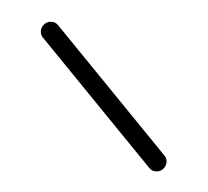

<svg xmlns="http://www.w3.org/2000/svg" viewBox="-20 -539 196 181"><path d="M18.5 -509.3Q18.5 -513 21.3 -515.7Q24.1 -518.5 27.8 -518.5Q32.2 -518.5 34.8 -515.2L134.8 -392.6Q137 -390.4 137 -386.7Q137 -383 134.3 -380.2Q131.5 -377.4 127.8 -377.4Q123.3 -377.4 120.7 -380.7L20.7 -503.3Q18.5 -505.6 18.5 -509.3Z"/></svg>

Font: 26F Galaxy Sans Hairline
Style: Regular
Weight: 50
Designer: C₂₉H₂₅N₃O₅
Version: Version 1.100